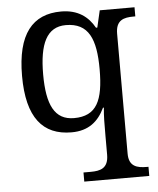

<svg xmlns="http://www.w3.org/2000/svg" viewBox="-55 -593 724 880"><g transform="rotate(-5 307.0 -153.0)"><path d="M596 240V198H588C544 198 506 189 506 130V-422C506 -485 543 -494 588 -494H596V-536H436L418 -458H412C383 -510 336 -546 259 -546C127 -546 55 -460 55 -267C55 -75 127 10 259 10C338 10 383 -29 412 -90H416C412 -55 412 -12 412 40V126C412 189 375 198 330 198H297V240ZM276 -54C187 -54 152 -125 152 -266C152 -406 187 -482 275 -482C380 -482 412 -406 412 -267C412 -123 380 -54 276 -54Z"/></g></svg>

Font: Liu Chibing Harmony Marks (Sposobin) Font
Style: Regular
Weight: 400
Designer: Liu Chibing
Foundry: Liu Chibing
Version: Version 1.003